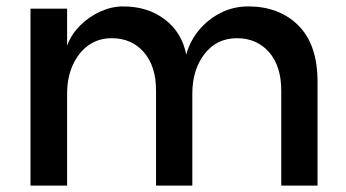

<svg xmlns="http://www.w3.org/2000/svg" viewBox="-20 -578 1079 598"><path d="M75 0V-551H189V-436Q202 -471 229.5 -498.5Q257 -526 292.5 -542Q328 -558 363 -558Q441 -558 494 -517Q547 -476 560 -408Q572 -451 600 -484.5Q628 -518 667.5 -538Q707 -558 753 -558Q850 -558 909.5 -498.5Q969 -439 969 -323V0H856V-296Q856 -372 818 -415.5Q780 -459 718 -459Q655 -459 617 -410Q579 -361 579 -286V0H466V-296Q466 -372 428 -415.5Q390 -459 328 -459Q286 -459 255 -436.5Q224 -414 206.5 -375Q189 -336 189 -286V0Z"/></svg>

Font: Parkinsans Medium
Style: Regular
Weight: 500
Designer: Red Stone, Indian Type Foundry
Foundry: Indian Type Foundry
Version: Version 1.000